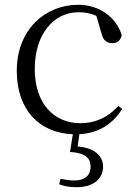

<svg xmlns="http://www.w3.org/2000/svg" viewBox="-20 -546 572 801"><path d="M272 88C334 91 358 113 358 149C358 184 336 207 290 207C273 207 253 204 232 200L227 223C246 230 269 235 299 235C372 235 410 198 410 149C410 102 370 70 304 65L311 14C394 9 449 -29 490 -91L474 -104C429 -55 376 -32 316 -32C204 -32 125 -115 125 -258C125 -404 204 -495 308 -495C333 -495 357 -491 382 -480L403 -408C410 -379 423 -366 449 -366C469 -366 482 -376 488 -399C464 -477 392 -526 306 -526C172 -526 50 -426 50 -250C50 -89 143 9 284 14Z"/></svg>

Font: Noto Serif JP Light
Style: Regular
Weight: 300
Designer: Ryoko NISHIZUKA 西塚涼子 (kana & ideographs); Frank Grießhammer (Latin, Greek & Cyrillic); Wenlong ZHANG 张文龙 (bopomofo); San
Foundry: Adobe
Version: Version 2.001;hotconv 1.1.0;makeotfexe 2.6.0